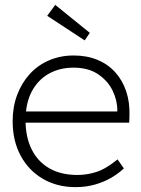

<svg xmlns="http://www.w3.org/2000/svg" viewBox="-20 -759 580 789"><path d="M32 -261Q32 -320 50.5 -369Q69 -418 102 -454.5Q135 -491 181.5 -511Q228 -531 283 -531Q337 -531 380.5 -513Q424 -495 454 -461.5Q484 -428 499 -382.5Q514 -337 512 -282L511 -255H69V-301H484L462 -283V-307Q462 -347 442.5 -387Q423 -427 383 -454Q343 -481 282 -481Q225 -481 180.5 -456Q136 -431 110.5 -383Q85 -335 85 -264Q85 -196 110 -145.5Q135 -95 182.5 -67.5Q230 -40 299 -40Q336 -40 375 -52Q414 -64 463 -104L489 -67Q467 -46 437 -28.5Q407 -11 370 -0.5Q333 10 290 10Q215 10 156.5 -24Q98 -58 65 -119Q32 -180 32 -261ZM328 -593 174 -694 207 -739 349 -624Z"/></svg>

Font: Mach ExtraLight
Style: Regular
Weight: 250
Version: Version 1.002